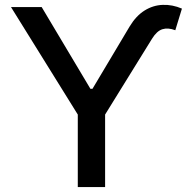

<svg xmlns="http://www.w3.org/2000/svg" viewBox="-20 -756 771 776"><path d="M340.8 -380.4V-397H358.4V-380.4ZM24.4 -727.5H148.4L349.6 -390.1L503.9 -648.9Q529.8 -691.9 564.2 -713.4Q598.6 -734.9 637.7 -736.3Q676.8 -737.8 715.3 -721.2L688.5 -633.8Q659.2 -645 636.5 -637.9Q613.8 -630.9 594.2 -599.1L404.8 -293V0H294.4V-293Z"/></svg>

Font: Inter 17pt Medium
Style: Regular
Weight: 500
Version: Version 4.001;git-66647c0bb